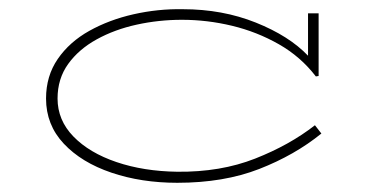

<svg xmlns="http://www.w3.org/2000/svg" viewBox="-20 -386 814 417"><path d="M365 11Q287 11 222 -11Q157 -33 118.5 -74Q80 -115 80 -172Q80 -221 105.5 -258Q131 -295 174 -319Q217 -343 270 -355Q323 -367 377 -366Q463 -366 535.5 -337Q608 -308 649 -265V-357H672V-221L666 -220Q633 -263 585.5 -290Q538 -317 484 -330Q430 -343 375 -343Q325 -343 277 -332.5Q229 -322 190 -300.5Q151 -279 128 -247Q105 -215 105 -172Q105 -125 139.5 -89.5Q174 -54 233 -34Q292 -14 365 -13Q459 -12 534 -41.5Q609 -71 664 -114L678 -96Q620 -49 543 -19Q466 11 365 11Z"/></svg>

Font: Padyakke Expanded One
Style: Regular
Weight: 400
Designer: James Puckett
Foundry: Dunwich Type Founders
Version: Version 1.500; ttfautohint (v1.8.4.7-5d5b)